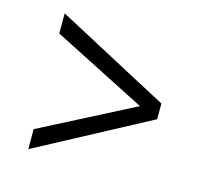

<svg xmlns="http://www.w3.org/2000/svg" viewBox="-71 -606 598 571"><g transform="rotate(15 228.0 -321.0)"><path d="M349.1 -321.8 61.5 -468.3V-530.3L408.7 -345.7V-297.4L61.5 -112.3V-173.8Z"/></g></svg>

Font: MAUL Condensed Light
Style: Light
Weight: 300
Designer: MAUL
Version: Version 2.137; 2017; ttfautohint (v1.8.3)